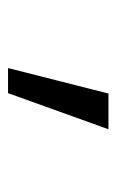

<svg xmlns="http://www.w3.org/2000/svg" viewBox="74 -739 290 478"><g transform="rotate(90 219.0 -500.0)"><path d="M149.4 -375 212.9 -625H301.8L211.9 -375Z"/></g></svg>

Font: Sudo Light
Style: Regular
Weight: 300
Monospace: yes
Designer: Jens Kutilek
Foundry: Jens Kutilek
Version: Version 0.040